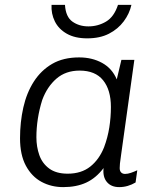

<svg xmlns="http://www.w3.org/2000/svg" viewBox="-20 -756 640 786"><path d="M239 10Q190 10 150 -11.5Q110 -33 86 -77.5Q62 -122 62 -190Q62 -256 75.5 -316Q89 -376 118.5 -422Q148 -468 193.5 -494.5Q239 -521 304 -521Q357 -521 398 -498.5Q439 -476 458 -431L477 -511H530L476 -124Q472 -97 471 -86.5Q470 -76 470 -68Q470 -56 476 -50Q482 -44 492 -44Q503 -44 516 -48.5Q529 -53 542 -59L535 -9Q520 0 503 5Q486 10 468 10Q435 10 417.5 -11Q400 -32 404 -68Q373 -27 333 -8.5Q293 10 239 10ZM257 -45Q313 -45 349.5 -74Q386 -103 406 -153Q421 -193 427.5 -234.5Q434 -276 434 -318Q434 -388 402 -427.5Q370 -467 306 -467Q249 -467 211 -434Q173 -401 153 -347Q141 -309 135 -270.5Q129 -232 129 -194Q129 -155 141 -121Q153 -87 181.5 -66Q210 -45 257 -45ZM337 -599Q287 -599 253.5 -618Q220 -637 204.5 -668.5Q189 -700 191 -736H246Q249 -687 276.5 -667.5Q304 -648 342 -648Q381 -648 414 -667.5Q447 -687 463 -736H518Q510 -700 486.5 -668.5Q463 -637 426 -618Q389 -599 337 -599Z"/></svg>

Font: Chivo Mono Medium ExtraLight
Style: Italic
Weight: 250
Italic angle: -8.05°
Monospace: yes
Version: Version 1.008